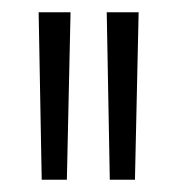

<svg xmlns="http://www.w3.org/2000/svg" viewBox="-20 -720 289 313"><path d="M48 -427 43 -700H95L89 -427ZM159 -427 154 -700H206L200 -427Z"/></svg>

Font: Georama Condensed Light
Style: Regular
Weight: 300
Width: 3
Designer: Jean-Baptiste Levee
Foundry: Production Type
Version: Version 1.000